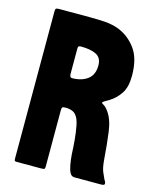

<svg xmlns="http://www.w3.org/2000/svg" viewBox="-107 -774 686 847"><g transform="rotate(15 236.0 -350.0)"><path d="M378 -320Q401 -289 408.5 -233.5Q416 -178 421 -109Q424 -72 432 -54Q440 -36 445 -25Q447 -22 449.5 -17.5Q452 -13 452 -8Q452 -3 447 -1.5Q442 0 437 0H315Q301 0 294 -13Q287 -26 283 -48Q279 -70 277 -96Q276 -124 273 -159Q270 -194 264 -224Q258 -254 247 -267Q239 -278 226 -282.5Q213 -287 203 -287H197Q185 -287 182.5 -283.5Q180 -280 180 -270V-15Q180 -5 177.5 -2.5Q175 0 161 0H50Q44 0 42 -2Q40 -4 40 -14V-685Q40 -696 44 -698Q48 -700 58 -700H200Q236 -700 269.5 -697.5Q303 -695 331 -684Q379 -665 411.5 -621Q444 -577 444 -498Q444 -446 424 -416.5Q404 -387 376 -370Q369 -366 358 -359.5Q347 -353 347 -350Q347 -347 356.5 -342Q366 -337 378 -320ZM190 -420Q234 -420 261.5 -440.5Q289 -461 289 -504Q289 -539 263.5 -552Q238 -565 194 -565Q187 -565 183.5 -563Q180 -561 180 -553V-438Q180 -420 190 -420Z"/></g></svg>

Font: Railroad Gothic CC
Style: Bold
Weight: 700
Designer: indestructible type*
Foundry: Cowboy Collective
Version: Version 1.000